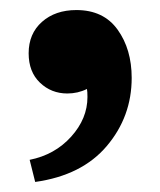

<svg xmlns="http://www.w3.org/2000/svg" viewBox="-20 -180 319 382"><path d="M154 13Q154 2 153 -3Q135 6 114 6Q82 6 59.5 -15.5Q37 -37 37 -74Q37 -113 63.5 -136.5Q90 -160 132 -160Q186 -160 214 -121Q242 -82 242 -25Q242 52 192.5 110.5Q143 169 50 182L39 138Q89 128 121.5 92Q154 56 154 13Z"/></svg>

Font: Minipax
Style: Bold
Weight: 600
Designer: Raphaël Ronot, Igor Stepanchenko (Cyrillic)
Foundry: steppetype
Version: Version 1.002